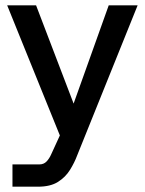

<svg xmlns="http://www.w3.org/2000/svg" viewBox="-20 -504 548 724"><path d="M27 200V116H128Q145 116 155.5 105Q166 94 173 78L246 -81L390 -484H499L271 82Q261 109 244 136.5Q227 164 198.5 182Q170 200 123 200ZM220 42 7 -484H116L278 -60Z"/></svg>

Font: SUSE Thin Medium
Style: Regular
Weight: 500
Version: Version 1.000